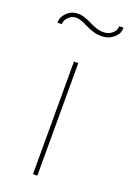

<svg xmlns="http://www.w3.org/2000/svg" viewBox="-183 -781 561 832"><g transform="rotate(20 97.5 -365.0)"><path d="M104 0H84V-519H104ZM155 -663Q123 -663 85.5 -682Q48 -701 30 -701Q11 -701 -2 -689.5Q-15 -678 -18 -668.5Q-21 -659 -21 -653H-41Q-41 -661 -37.5 -674Q-34 -687 -16 -703.5Q2 -720 32 -720Q58 -720 95 -701Q132 -682 157 -682Q182 -682 196.5 -694Q211 -706 213.5 -715Q216 -724 216 -730H236Q236 -721 232 -708Q228 -695 208 -679Q188 -663 155 -663Z"/></g></svg>

Font: Raleway
Style: Thin
Weight: 100
Designer: Matt McInerney, Pablo Impallari, Rodrigo Fuenzalida
Foundry: Matt McInerney, Pablo Impallari, Rodrigo Fuenzalida
Version: Version 3.000